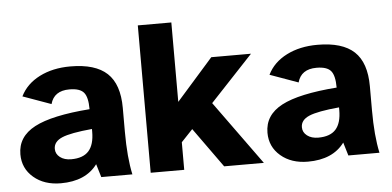

<svg xmlns="http://www.w3.org/2000/svg" viewBox="-48 -761 1769 867"><g transform="rotate(-5 836.5 -328.0)"><path d="M181 -145Q181 -122 200.5 -107Q220 -92 251 -92Q305 -92 330.5 -120.5Q356 -149 356 -208V-220Q258 -211 219.5 -194.5Q181 -178 181 -145ZM361 -60Q308 12 195 12Q120 12 72 -29Q24 -70 24 -134Q24 -214 102.5 -255.5Q181 -297 353 -310Q353 -365 335 -386Q317 -407 270 -407Q200 -407 184 -348L56 -394Q83 -449 143 -479.5Q203 -510 283 -510Q396 -510 449.5 -460Q503 -410 503 -303V-194Q503 -78 520 0H379Z M603 0V-668H755V-308L921 -496H1101L907 -289L1116 0H936L807 -180L755 -125V0Z M1301 -145Q1301 -122 1320.5 -107Q1340 -92 1371 -92Q1425 -92 1450.5 -120.5Q1476 -149 1476 -208V-220Q1378 -211 1339.5 -194.5Q1301 -178 1301 -145ZM1481 -60Q1428 12 1315 12Q1240 12 1192 -29Q1144 -70 1144 -134Q1144 -214 1222.5 -255.5Q1301 -297 1473 -310Q1473 -365 1455 -386Q1437 -407 1390 -407Q1320 -407 1304 -348L1176 -394Q1203 -449 1263 -479.5Q1323 -510 1403 -510Q1516 -510 1569.5 -460Q1623 -410 1623 -303V-194Q1623 -78 1640 0H1499Z"/></g></svg>

Font: Atkinson Hyperlegible Pro
Style: Bold
Weight: 700
Designer: Elliott Scott, Megan Eiswerth, Linus Boman, Theodore Petrosky, Jacob Perez
Foundry: Braille Institute
Version: Version 1.5.1